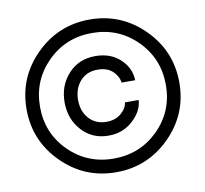

<svg xmlns="http://www.w3.org/2000/svg" viewBox="-84 -851 1020 953"><g transform="rotate(-10 426.5 -375.0)"><path d="M699 -103Q585.9 9.8 427 9.8Q268.1 9.8 155 -103Q42 -215.8 42 -375Q42 -534.2 155 -647Q268.1 -759.8 427 -759.8Q585.9 -759.8 699 -647Q812 -534.2 812 -375Q812 -215.8 699 -103ZM201.9 -150.6Q293.9 -59.1 427 -59.1Q560.1 -59.1 652.1 -150.6Q744.1 -242.2 744.1 -375Q744.1 -507.8 652.1 -599.9Q560.1 -691.9 427 -691.9Q293.9 -691.9 201.9 -599.9Q109.9 -507.8 109.9 -375Q109.9 -242.2 201.9 -150.6ZM422.9 -175.8Q340.8 -174.8 287.4 -232.9Q233.9 -291 233.9 -376Q233.9 -460.9 286.9 -518.6Q339.8 -576.2 422.9 -576.2Q499 -576.2 547.6 -531.5Q596.2 -486.8 598.1 -423.8H529.8Q524.9 -458 497.6 -482.9Q470.2 -507.8 422.9 -507.8Q367.7 -507.8 334.7 -470.5Q301.8 -433.1 301.8 -376Q301.8 -318.8 335 -282Q368.2 -245.1 422.9 -245.1Q467.8 -245.1 496.8 -270Q525.9 -294.9 528.8 -324.2H598.1Q595.2 -269 544.4 -222.4Q493.7 -175.8 422.9 -175.8Z"/></g></svg>

Font: Oakes Grotesk
Style: SemiBold
Weight: 600
Designer: Samuel Oakes
Foundry: Samuel Oakes
Version: Version 1.0 | wf-rip DC20170320